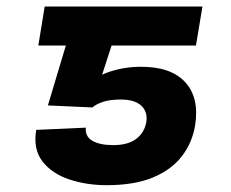

<svg xmlns="http://www.w3.org/2000/svg" viewBox="-20 -548 695 577"><path d="M257.5 -225.1 123.9 -231.2 177.9 -411.2H95.2L114.3 -528.4H588.4L568.9 -411.2H315.3L286.9 -323.5Q305 -332.4 335.2 -339.7Q365.4 -346.9 400.2 -347.3Q492.5 -348.4 536 -301.7Q579.5 -255 566.4 -171.2Q557.9 -119.7 527 -79Q496.1 -38.4 440.2 -14.9Q384.2 8.5 300.8 8.5Q240.1 8.5 188 -8.9Q136 -26.3 107.6 -63Q79.2 -99.8 88.8 -157.7L237.9 -164.4Q235.4 -137.8 257.8 -124.8Q280.2 -111.9 320.3 -111.9Q364.7 -111.9 389.4 -130.7Q414.1 -149.5 419.7 -181.1Q424.4 -211.6 404.7 -230.3Q384.9 -248.9 342.7 -248.9Q310.4 -248.9 289.8 -242Q269.2 -235.1 257.5 -225.1Z"/></svg>

Font: Inter UI
Style: Bold Italic
Weight: 700
Italic angle: 9.39999°
Designer: Rasmus Andersson
Foundry: rsms
Version: 3.2;8d6f07862